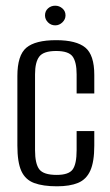

<svg xmlns="http://www.w3.org/2000/svg" viewBox="-20 -645 387 674"><path d="M180 9Q131 9 100 -2.5Q69 -14 55 -44.5Q41 -75 41 -134V-378Q41 -451 72.5 -477.5Q104 -504 177 -504Q248 -504 279.5 -478Q311 -452 311 -382V-317H249V-384Q249 -427 235 -446.5Q221 -466 177 -466Q133 -466 118 -446.5Q103 -427 103 -384V-118Q103 -70 118 -50.5Q133 -31 179 -31Q221 -31 235 -50Q249 -69 249 -118V-185H311V-134Q311 -77 297 -46Q283 -15 254 -3Q225 9 180 9ZM174 -556Q159 -556 148.5 -566.5Q138 -577 138 -591Q138 -606 148.5 -615.5Q159 -625 174 -625Q188 -625 199 -615.5Q210 -606 210 -591Q210 -577 199 -566.5Q188 -556 174 -556Z"/></svg>

Font: Alumni Sans Thin
Style: Regular
Weight: 400
Version: Version 1.018